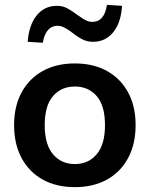

<svg xmlns="http://www.w3.org/2000/svg" viewBox="-20 -760 616 790"><path d="M288 10Q212 10 156 -21Q100 -52 69 -109.5Q38 -167 38 -245Q38 -323 69 -380Q100 -437 156 -468Q212 -499 288 -499Q364 -499 420 -468Q476 -437 507 -380Q538 -323 538 -245Q538 -167 507 -109.5Q476 -52 420 -21Q364 10 288 10ZM288 -85Q344 -85 378 -125.5Q412 -166 412 -245Q412 -325 378 -364.5Q344 -404 288 -404Q232 -404 198 -364.5Q164 -325 164 -245Q164 -166 198 -125.5Q232 -85 288 -85ZM156 -584 94 -588Q99 -657 131 -696.5Q163 -736 214 -736Q237 -736 255.5 -726.5Q274 -717 298 -699Q320 -683 333 -676.5Q346 -670 359 -670Q410 -670 420 -740L482 -736Q478 -667 446 -627.5Q414 -588 363 -588Q342 -588 323.5 -596Q305 -604 278 -625Q241 -654 218 -654Q168 -654 156 -584Z"/></svg>

Font: Nunito Sans
Style: Bold
Weight: 700
Designer: Vernon Adams
Foundry: Vernon Adams
Version: Version 3.101; ttfautohint (v1.8.4.7-5d5b);gftools[0.9.27]